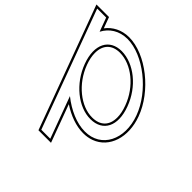

<svg xmlns="http://www.w3.org/2000/svg" viewBox="-376 -793 1210 1210"><g transform="rotate(45 229.0 -188.5)"><path d="M-40.9 -490.6C-12 -546.5 42.7 -582.5 115 -583C260 -583 438.7 -440 496 -282C555 -122 483.7 21 337.4 20C264.6 20 183.6 -15.8 113.6 -71.7L201.2 166L216 206H136L121.2 166L-44 -282L-140.2 -543L-155 -583H-75L-60.2 -543ZM36 -282C83.9 -152 200.2 -59 307.9 -60C416.9 -60 465.3 -151 416 -282C368.4 -411 254.9 -502 144.5 -503C35.5 -503 -11.6 -411 36 -282ZM-37.4 -524.4 -64.5 -598H-176.5L125.5 221H237.5L144.7 -30.6C208 10.6 273.8 35 337.3 35C363.3 35.2 387.6 31 409.4 23.1C519.5 -17 560.9 -149.4 510.1 -287.1C450.9 -450.4 268.5 -598 114.9 -598C49.3 -597.5 -3.5 -569.4 -37.4 -524.4ZM50.1 -287.2C38.1 -319.5 32.6 -349 32.5 -374.6C32.3 -445.6 71.9 -488 144.4 -488C246.7 -487.1 356 -401.3 401.9 -276.8C414.5 -243.4 420.3 -213.3 420.3 -187.4C420.5 -116.7 380.5 -75 307.8 -75C208.5 -74.1 96.4 -161.6 50.1 -287.2Z"/></g></svg>

Font: Nordica Plus
Style: NordicaClassicLightOpOblOl
Weight: 300
Version: Version 1.01